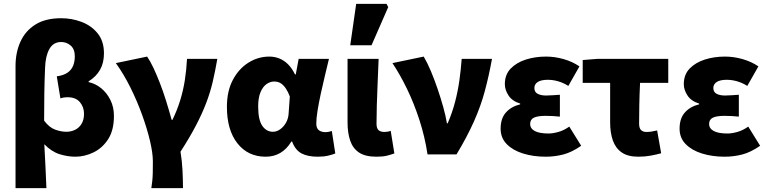

<svg xmlns="http://www.w3.org/2000/svg" viewBox="-20 -805 4003 1001"><path d="M61 176V-461Q61 -531 86.5 -587.5Q112 -644 164.5 -677Q217 -710 299 -710Q355 -710 406 -690.5Q457 -671 489.5 -630.5Q522 -590 522 -527Q522 -477 501.5 -441Q481 -405 442 -381V-377Q478 -369 507.5 -345Q537 -321 555.5 -284Q574 -247 574 -201Q574 -126 544 -79.5Q514 -33 467.5 -10.5Q421 12 373 12Q333 12 291 -1Q249 -14 211 -53Q214 5 217 62.5Q220 120 222 176ZM326 -118Q350 -118 371 -128Q392 -138 405 -159Q418 -180 418 -212Q418 -247 396.5 -272.5Q375 -298 333 -298Q311 -298 295 -292L276 -407Q312 -412 332.5 -426.5Q353 -441 361.5 -463Q370 -485 370 -511Q370 -549 348.5 -567.5Q327 -586 299 -586Q258 -586 237.5 -549.5Q217 -513 215 -452Q212 -383 211 -314.5Q210 -246 210 -176Q237 -140 268 -129Q299 -118 326 -118Z M769 176Q772 156 774 137.5Q776 119 776.5 96Q777 73 777 37Q777 -7 762 -70.5Q747 -134 721 -206Q695 -278 660 -348.5Q625 -419 584 -476L747 -510Q763 -487 779.5 -452Q796 -417 813 -373.5Q830 -330 845.5 -280.5Q861 -231 875 -180H879Q903 -229 919 -280.5Q935 -332 943.5 -386Q952 -440 955 -498H1113Q1102 -434 1089 -378.5Q1076 -323 1055 -268Q1034 -213 1002 -151.5Q970 -90 921 -14Q929 33 931.5 83.5Q934 134 934 176Z M1365 12Q1273 12 1218 -57.5Q1163 -127 1163 -248Q1163 -330 1194 -388.5Q1225 -447 1275.5 -478.5Q1326 -510 1384 -510Q1411 -510 1435.5 -500.5Q1460 -491 1481 -470.5Q1502 -450 1518 -417H1522L1537 -498H1695Q1685 -456 1673.5 -408.5Q1662 -361 1652 -314.5Q1642 -268 1635.5 -228Q1629 -188 1629 -161Q1629 -136 1642.5 -126Q1656 -116 1677 -116Q1684 -116 1692.5 -117.5Q1701 -119 1710 -122L1728 -5Q1714 1 1691 6.5Q1668 12 1637 12Q1584 12 1551.5 -5.5Q1519 -23 1503 -67H1499Q1451 12 1365 12ZM1403 -118Q1423 -118 1441.5 -131.5Q1460 -145 1472 -167Q1484 -189 1485 -217L1491 -302Q1482 -326 1470 -344Q1458 -362 1443.5 -371Q1429 -380 1409 -380Q1389 -380 1370 -367Q1351 -354 1338.5 -325Q1326 -296 1326 -250Q1326 -180 1347.5 -149Q1369 -118 1403 -118Z M1943 12Q1884 12 1851.5 -10Q1819 -32 1805.5 -72.5Q1792 -113 1792 -166V-498H1954Q1952 -442 1949 -377.5Q1946 -313 1944.5 -255.5Q1943 -198 1943 -160Q1943 -136 1953.5 -126.5Q1964 -117 1985 -117Q1991 -117 2000.5 -118.5Q2010 -120 2017 -123L2036 -5Q2019 1 1998 6.5Q1977 12 1943 12ZM1806 -569 1837 -785H1995L2004 -768L1917 -569Z M2209 0Q2195 -92 2167 -178.5Q2139 -265 2102.5 -340.5Q2066 -416 2026 -476L2189 -510Q2208 -478 2226.5 -434Q2245 -390 2261.5 -341.5Q2278 -293 2291 -246.5Q2304 -200 2310 -162H2314Q2338 -218 2352.5 -273.5Q2367 -329 2375 -385.5Q2383 -442 2387 -498H2545Q2529 -410 2508 -331.5Q2487 -253 2451.5 -173Q2416 -93 2360 0Z M2825 12Q2761 12 2707.5 -4.5Q2654 -21 2622 -53.5Q2590 -86 2590 -134Q2590 -188 2618 -219Q2646 -250 2692 -261V-265Q2650 -278 2631 -307.5Q2612 -337 2612 -366Q2612 -416 2642.5 -447.5Q2673 -479 2721.5 -494.5Q2770 -510 2827 -510Q2872 -510 2918 -497Q2964 -484 3001 -459L2943 -357Q2918 -373 2890.5 -381Q2863 -389 2836 -389Q2801 -389 2783.5 -377.5Q2766 -366 2766 -346Q2766 -325 2783 -316Q2800 -307 2827 -307Q2843 -307 2862.5 -308.5Q2882 -310 2899 -311V-197Q2881 -199 2861.5 -200Q2842 -201 2825 -201Q2783 -201 2763.5 -191.5Q2744 -182 2744 -159Q2744 -135 2768 -122Q2792 -109 2840 -109Q2862 -109 2891 -117Q2920 -125 2948 -145L3010 -45Q2961 -11 2916.5 0.5Q2872 12 2825 12Z M3308 12Q3253 12 3221 -10.5Q3189 -33 3175 -73Q3161 -113 3161 -167V-373H3018V-492L3093 -498H3464V-373H3317Q3314 -313 3313 -256.5Q3312 -200 3312 -161Q3312 -136 3322.5 -126.5Q3333 -117 3350 -117Q3364 -117 3376.5 -119Q3389 -121 3406 -125L3427 -6Q3402 1 3372 6.5Q3342 12 3308 12Z M3758 12Q3694 12 3640.5 -4.5Q3587 -21 3555 -53.5Q3523 -86 3523 -134Q3523 -188 3551 -219Q3579 -250 3625 -261V-265Q3583 -278 3564 -307.5Q3545 -337 3545 -366Q3545 -416 3575.5 -447.5Q3606 -479 3654.5 -494.5Q3703 -510 3760 -510Q3805 -510 3851 -497Q3897 -484 3934 -459L3876 -357Q3851 -373 3823.5 -381Q3796 -389 3769 -389Q3734 -389 3716.5 -377.5Q3699 -366 3699 -346Q3699 -325 3716 -316Q3733 -307 3760 -307Q3776 -307 3795.5 -308.5Q3815 -310 3832 -311V-197Q3814 -199 3794.5 -200Q3775 -201 3758 -201Q3716 -201 3696.5 -191.5Q3677 -182 3677 -159Q3677 -135 3701 -122Q3725 -109 3773 -109Q3795 -109 3824 -117Q3853 -125 3881 -145L3943 -45Q3894 -11 3849.5 0.5Q3805 12 3758 12Z"/></svg>

Font: Source Sans 3 ExtraBold
Style: Regular
Weight: 800
Designer: Paul D. Hunt
Foundry: Adobe
Version: Version 3.052;hotconv 1.1.0;makeotfexe 2.6.0